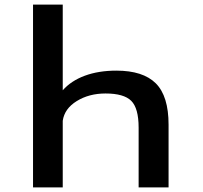

<svg xmlns="http://www.w3.org/2000/svg" viewBox="-20 -820 890 840"><path d="M124.5 0V-800H254.5V-425Q291 -466.5 351.2 -488.8Q411.5 -511 489 -511Q606 -511 661.8 -455.2Q717.5 -399.5 717.5 -274.5V0H586.5V-261.5Q586.5 -346.5 554.2 -378.8Q522 -411 441.5 -411Q369.5 -411 315.8 -377.8Q262 -344.5 254.5 -291.5V0Z"/></svg>

Font: League Mono Wide Medium
Style: Regular
Weight: 500
Width: 8
Designer: Tyler Finck
Foundry: The League of Moveable Type / Tyler Finck
Version: Version 2.210